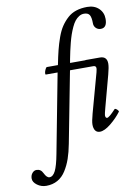

<svg xmlns="http://www.w3.org/2000/svg" viewBox="-251 -782 795 1117"><g transform="rotate(-10 146.5 -223.0)"><path d="M-69.8 269Q-99.6 269 -123.3 251.5Q-147 233.9 -147 212.9Q-147 193.8 -136.2 180.9Q-125.5 168 -110.8 168Q-85 168 -73.2 193.8Q-59.1 223.1 -43 223.1Q-22 223.1 -7.3 193.6Q7.3 164.1 20 96.2L108.9 -369.1H39.1Q35.6 -370.6 36.9 -379.9Q38.1 -389.2 43.5 -400.1Q48.8 -411.1 53.2 -411.1H118.2Q127.9 -460.4 137 -496.6Q146 -532.7 159.2 -569.6Q172.4 -606.4 189 -631.1Q205.6 -655.8 227.5 -675.8Q249.5 -695.8 278.8 -705.3Q308.1 -714.8 344.2 -714.8Q386.2 -714.8 412.1 -690.2Q438 -665.5 438 -627.9Q438 -575.2 400.9 -575.2Q383.8 -575.2 372.3 -586.7Q360.8 -598.1 360.8 -615.2Q360.8 -649.4 352.1 -664.3Q343.3 -679.2 318.8 -679.2Q303.7 -679.2 289.8 -670.7Q275.9 -662.1 265.4 -648.9Q254.9 -635.7 245.1 -614.5Q235.4 -593.3 228.5 -573.5Q221.7 -553.7 214.6 -526.6Q207.5 -499.5 203.4 -479.7Q199.2 -460 193.8 -433.1L189.9 -411.1H279.8L282.2 -412.1H366.2Q408.2 -412.1 408.2 -369.1Q408.2 -347.7 397 -306.2L346.2 -117.2Q336.9 -82.5 336.9 -76.2Q336.9 -59.1 347.2 -59.1Q358.9 -59.1 397.9 -101.1Q400.4 -104.5 406.7 -100.6Q413.1 -96.7 417.7 -90.6Q422.4 -84.5 419.9 -82Q395 -48.3 357.2 -17.6Q319.3 13.2 292 13.2Q274.4 13.2 265.1 0.5Q255.9 -12.2 255.9 -35.2Q255.9 -54.2 268.1 -99.1L332 -331.1Q337.9 -352.1 335 -360.6Q332 -369.1 318.8 -369.1H182.1L101.1 50.8Q91.8 99.6 79.1 136.2Q66.4 172.9 46.6 204.3Q26.9 235.8 -2.4 252.4Q-31.7 269 -69.8 269Z"/></g></svg>

Font: Junicode SmCond Medium
Style: Italic
Weight: 500
Width: 4
Italic angle: -11°
Designer: Peter S. Baker
Version: Version 2.206